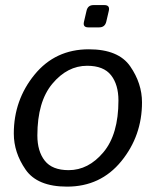

<svg xmlns="http://www.w3.org/2000/svg" viewBox="-20 -711 601 740"><path d="M320.3 -605.5Q298.3 -605.5 303.7 -627.4L313.5 -669.4Q318.4 -691.4 340.3 -691.4H382.3Q404.3 -691.4 399.4 -669.4L389.6 -627.4Q384.3 -605.5 362.3 -605.5ZM33.2 -196.3Q33.2 -325.2 113 -423.1Q192.9 -521 322.3 -521Q436.5 -521 481.9 -455.3Q527.3 -389.6 527.3 -316.4Q527.3 -187.5 447.5 -89.6Q367.7 8.3 238.3 8.3Q124 8.3 78.6 -57.4Q33.2 -123 33.2 -196.3ZM124 -189Q124 -127.9 152.6 -91.6Q181.2 -55.2 244.6 -55.2Q320.8 -55.2 378.7 -124.3Q436.5 -193.4 436.5 -323.7Q436.5 -384.8 408 -421.1Q379.4 -457.5 315.9 -457.5Q239.7 -457.5 181.9 -388.4Q124 -319.3 124 -189Z"/></svg>

Font: Istok Web
Style: Italic
Weight: 400
Italic angle: -13°
Designer: Andrey V. Panov
Foundry: Andrey V. Panov
Version: Version 1.0.2g